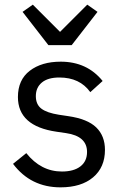

<svg xmlns="http://www.w3.org/2000/svg" viewBox="-20 -793 527 825"><path d="M288 -599H188L77 -742L121 -773L238 -656L355 -773L399 -742ZM240 12Q112 12 36 -89L93 -135Q156 -56 246 -56Q297 -56 325.5 -78Q354 -100 354 -140Q354 -208 264 -221L223 -227Q57 -251 57 -376Q57 -450 108 -489Q159 -528 241 -528Q354 -528 421 -445L368 -397Q323 -460 235 -460Q186 -460 160 -438.5Q134 -417 134 -380Q134 -344 158 -326Q182 -308 233 -300L273 -294Q356 -282 393.5 -245.5Q431 -209 431 -149Q431 -74 380 -31Q329 12 240 12Z"/></svg>

Font: Aneliza
Style: Regular
Weight: 400
Designer: Mike Abbink, Paul van der Laan, Pieter van Rosmalen
Foundry: Bold Monday
Version: Version 3.0